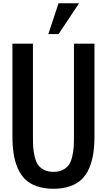

<svg xmlns="http://www.w3.org/2000/svg" viewBox="-20 -1141 651 1170"><path d="M336.9 -933.6H274.4L336.9 -1121.1H461.9ZM555.7 -312.5Q555.7 -252.4 548.3 -204.8Q541 -157.2 523.4 -116.2Q505.9 -75.2 477.8 -48.1Q449.7 -21 406.2 -5.9Q362.8 9.3 305.7 9.3Q248.5 9.3 205.1 -5.9Q161.6 -21 133.5 -48.1Q105.5 -75.2 87.9 -116.2Q70.3 -157.2 63 -204.8Q55.7 -252.4 55.7 -312.5V-875H180.7V-312.5Q180.7 -272 182.4 -244.6Q184.1 -217.3 191.4 -186.3Q198.7 -155.3 211.7 -136.7Q224.6 -118.2 248.3 -106Q272 -93.8 305.7 -93.8Q339.4 -93.8 363 -106Q386.7 -118.2 399.7 -136.7Q412.6 -155.3 419.9 -186.3Q427.2 -217.3 429 -244.6Q430.7 -272 430.7 -312.5V-875H555.7Z"/></svg>

Font: Oswald
Style: Stencbab
Weight: 400
Designer: Mathieu Le Lay
Foundry: Mathieu Le Lay
Version: Version 1.000